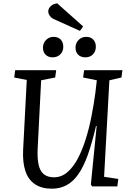

<svg xmlns="http://www.w3.org/2000/svg" viewBox="-20 -1128 788 1162"><path d="M610 -58 696 -45 690 0H537L530 -12L565 -365H561Q537 -262 511 -189.5Q485 -117 453 -72Q421 -27 381.5 -6.5Q342 14 294 14Q233 14 192.5 -12.5Q152 -39 134 -92Q116 -145 120 -222L142 -644L66 -659L72 -703H320L314 -659L229 -642L208 -230Q205 -168 214 -129.5Q223 -91 246 -73Q269 -55 307 -55Q352 -55 388 -86Q424 -117 451.5 -169.5Q479 -222 499.5 -288Q520 -354 534 -426Q548 -498 557 -565L566 -642L483 -659L489 -703H721L715 -659L642 -642ZM240 -840Q240 -867 258.5 -886Q277 -905 304 -905Q332 -905 347.5 -888.5Q363 -872 363 -845Q363 -817 345 -799Q327 -781 298 -781Q272 -781 256 -797Q240 -813 240 -840ZM437 -840Q437 -867 455.5 -886Q474 -905 502 -905Q529 -905 544.5 -888.5Q560 -872 560 -845Q560 -817 542.5 -799Q525 -781 497 -781Q469 -781 453 -797Q437 -813 437 -840ZM483 -968 464 -941 311 -1010Q292 -1018 282 -1031.5Q272 -1045 272 -1059Q272 -1069 277.5 -1079Q283 -1089 295 -1097Q307 -1105 326 -1108Z"/></svg>

Font: Literata 18pt
Style: Italic
Weight: 400
Italic angle: -2°
Designer: Latin by Veronika Burian and Jose Scaglione. Greek by Irene Vlachou. Cyrillic by Vera Evstafieva
Foundry: TypeTogether
Version: Version 3.103;gftools[0.9.29]